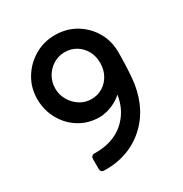

<svg xmlns="http://www.w3.org/2000/svg" viewBox="-168 -848 927 975"><g transform="rotate(-30 295.5 -360.5)"><path d="M162 0Q154 0 148.5 -5.5Q143 -11 143 -19V-81Q143 -89 148.5 -94.5Q154 -100 161 -100H181Q241 -101 290 -124.5Q339 -148 372 -193.5Q405 -239 414 -301Q397 -284 373.5 -271.5Q350 -259 325.5 -252.5Q301 -246 279 -246Q215 -246 163 -277.5Q111 -309 80.5 -363.5Q50 -418 50 -484Q50 -549 82.5 -603Q115 -657 169.5 -689Q224 -721 289 -721Q356 -721 409.5 -689.5Q463 -658 494.5 -604.5Q526 -551 526 -484Q526 -405 520 -335Q514 -265 489 -205Q463 -143 417.5 -97Q372 -51 312 -26Q252 -1 183 0ZM289 -346Q326 -346 355.5 -364Q385 -382 402 -413.5Q419 -445 419 -484Q419 -523 402 -554Q385 -585 355.5 -603Q326 -621 289 -621Q253 -621 222.5 -602.5Q192 -584 174 -553Q156 -522 156 -484Q156 -447 174.5 -415.5Q193 -384 223 -365Q253 -346 289 -346Z"/></g></svg>

Font: Miriam Libre SemiBold
Style: Regular
Weight: 600
Version: Version 2.000